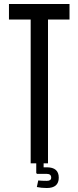

<svg xmlns="http://www.w3.org/2000/svg" viewBox="-20 -820 394 964"><path d="M134 0V-722H25V-800H329V-722H221V0ZM215 124Q187 124 165 119L172 86Q180 87 191.5 87.5Q203 88 215 88Q237 88 237 72Q237 53 215 53H166L162 49V-7H199V20H215Q275 20 275 72Q275 124 215 124Z"/></svg>

Font: Big Shoulders Display SemiBold
Style: Regular
Weight: 600
Designer: Patric King
Foundry: XO Type Co
Version: Version 1.000; ttfautohint (v1.8.2)